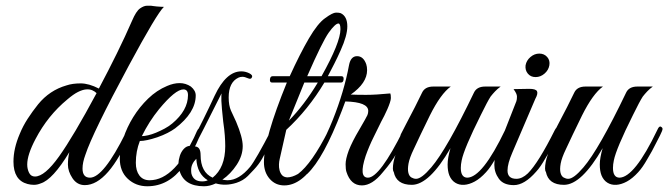

<svg xmlns="http://www.w3.org/2000/svg" viewBox="-20 -646 2332 670"><path d="M268 -58Q268 -26 294 -26Q341 -26 419 -183Q420 -190 424.5 -195.5Q429 -201 433 -202.5Q437 -204 439.5 -200.5Q442 -197 438 -186Q358 0 276 0Q249 0 233 -24Q217 -48 217 -71.5Q217 -95 222 -115Q164 -19 122 -6Q110 -1 98.5 -1Q87 -1 76 -4Q27 -17 27 -82Q27 -128 49 -179Q60 -206 76.5 -231.5Q93 -257 113 -282Q153 -331 212 -348Q233 -355 261.5 -355Q290 -355 325 -337Q359 -401 388 -460Q417 -519 441 -574Q455 -607 468.5 -616.5Q482 -626 493 -626H507Q508 -626 514 -625Q520 -624 526.5 -623.5Q533 -623 540 -622.5Q547 -622 552 -622Q528 -600 430 -418Q303 -182 278 -106Q268 -79 268 -58ZM317 -321Q311 -327 302 -331Q293 -335 280.5 -334Q268 -333 252 -325Q236 -317 215 -299Q147 -243 104 -161Q75 -106 75 -72Q75 -56 81.5 -43Q88 -30 102 -30Q136 -30 186 -100Q236 -170 317 -321Z M468 -154Q454 -118 454 -78Q454 -50 466.5 -33.5Q479 -17 502 -17Q593 -17 667 -188Q674 -203 684 -202Q688 -201 688 -197Q688 -195 665 -144Q642 -96 620 -66Q569 4 494 4Q454 4 426 -22Q398 -48 398 -93Q398 -126 410.5 -164Q423 -202 445 -237.5Q467 -273 497 -302Q527 -331 563 -346Q586 -356 607 -356Q628 -356 646 -344Q663 -330 663 -313Q663 -253 591 -198Q580 -190 564.5 -182Q549 -174 529 -167Q490 -154 468 -154ZM636 -314Q636 -334 620 -334Q592 -334 535 -265Q500 -222 475 -171Q484 -171 497 -174Q510 -177 524.5 -183Q539 -189 554 -197Q569 -205 581 -215Q636 -261 636 -314Z M756 -19Q763 -18 767.5 -17.5Q772 -17 774 -17Q814 -17 853 -64Q873 -89 928 -195Q930 -200 935 -200Q944 -201 944 -193Q942 -187 935.5 -173Q929 -159 918 -135Q906 -112 894.5 -92Q883 -72 866 -54L845 -32Q829 -16 805 -8Q767 4 733 -6Q712 4 692 4Q621 4 606 -52Q602 -60 602.5 -74Q603 -88 607.5 -102Q612 -116 621 -126Q630 -136 642 -137Q668 -186 689.5 -229.5Q711 -273 729 -312Q769 -397 822 -397Q836 -397 849.5 -390.5Q863 -384 859 -376Q856 -368 845 -373Q834 -378 826 -378Q818 -378 812 -375Q778 -359 778 -306Q778 -278 786 -260Q794 -242 804 -221Q827 -167 827 -136Q827 -103 806 -71Q785 -39 756 -19ZM722 -26Q766 -61 766 -136Q766 -152 764.5 -173Q763 -194 759 -221Q756 -248 754.5 -265.5Q753 -283 752.5 -294Q752 -305 752.5 -311Q753 -317 753 -320Q715 -244 691.5 -198Q668 -152 659 -135Q680 -135 680 -105Q680 -45 722 -26ZM647 -53Q647 -45 648 -40Q655 -13 685 -13Q698 -13 705 -17Q668 -39 665 -92Q647 -74 647 -53Z M901 -80Q901 -162 981 -358H929Q921 -358 922 -369Q923 -380 931 -380H991Q1027 -459 1058 -512Q1089 -565 1115 -583Q1141 -602 1152.5 -602Q1164 -602 1169 -600Q1192 -589 1192 -554Q1192 -522 1169 -471Q1158 -446 1146.5 -423.5Q1135 -401 1124 -380H1172Q1180 -380 1179 -369Q1178 -358 1170 -358H1112Q1056 -264 979 -193L956 -91Q954 -83 953.5 -72.5Q953 -62 955.5 -52Q958 -42 964 -35Q970 -28 982 -27Q999 -27 1020 -39Q1068 -75 1126 -190Q1132 -204 1138.5 -201.5Q1145 -199 1139 -184Q1122 -149 1109.5 -124.5Q1097 -100 1087 -86Q1033 1 972 1Q941 1 921 -22Q901 -45 901 -80ZM1102 -380Q1168 -498 1168 -544Q1168 -564 1161 -564Q1150 -564 1127 -532Q1105 -501 1052 -380ZM1042 -358 988 -225Q1042 -280 1089 -358Z M1261 -401Q1261 -356 1204 -316Q1224 -315 1257.5 -315Q1291 -315 1342 -320Q1344 -316 1344 -304Q1344 -298 1340.5 -287.5Q1337 -277 1332 -265.5Q1327 -254 1321 -242Q1315 -230 1310 -221Q1299 -198 1283.5 -167Q1268 -136 1256 -102Q1231 -26 1264 -26Q1305 -26 1388 -193Q1395 -206 1399.5 -203Q1404 -200 1404 -195Q1404 -190 1391 -164Q1378 -138 1363 -110Q1348 -82 1316 -45Q1279 1 1243 1Q1204 1 1189 -46Q1186 -55 1186 -73Q1186 -91 1197 -121Q1209 -152 1234 -194Q1259 -237 1262 -244Q1265 -251 1265 -259Q1265 -290 1185 -292L1173 -260Q1109 -93 1052 -39Q1042 -30 1042 -45Q1042 -46 1044 -52Q1101 -127 1141 -227Q1181 -327 1198 -419Q1204 -450 1226 -450Q1248 -450 1258 -422Q1261 -413 1261 -401Z M1351 -58Q1351 -101 1388 -162Q1372 -162 1379 -178L1397 -213Q1414 -245 1428 -272.5Q1442 -300 1453 -323Q1463 -344 1492 -344H1553Q1518 -319 1480 -243Q1462 -206 1448 -177Q1434 -148 1424 -126Q1409 -95 1405.5 -75Q1402 -55 1405 -43Q1408 -31 1416 -26.5Q1424 -22 1432 -22Q1451 -22 1485 -62Q1539 -125 1634 -323Q1644 -344 1673 -344H1727Q1716 -336 1707.5 -327Q1699 -318 1692 -309Q1681 -292 1658 -245Q1599 -127 1591 -86Q1588 -72 1588 -60Q1588 -27 1610 -26Q1663 -26 1743 -193Q1749 -207 1755 -204Q1761 -201 1761 -196Q1761 -191 1752 -173L1734 -138Q1727 -123 1708 -91Q1691 -61 1676 -45Q1656 -23 1636.5 -12.5Q1617 -2 1599.5 -1Q1582 0 1568.5 -8.5Q1555 -17 1548 -34Q1542 -49 1542 -72Q1542 -95 1552 -129Q1478 -1 1417 -1Q1363 -1 1354 -46Q1351 -50 1351 -58Z M1814 -418Q1817 -435 1831 -447Q1845 -459 1862 -459Q1879 -459 1889.5 -447Q1900 -435 1897 -418Q1894 -401 1880 -389Q1866 -377 1849 -377Q1832 -377 1822 -389Q1812 -401 1814 -418ZM1782 -22Q1802 -22 1822 -41Q1859 -78 1916 -192Q1923 -206 1930 -201Q1932 -199 1932 -194.5Q1932 -190 1924 -172Q1920 -164 1916.5 -156Q1913 -148 1909 -141Q1906 -134 1900 -122.5Q1894 -111 1884 -95Q1866 -63 1851 -47Q1810 0 1773 0Q1737 0 1721 -22Q1705 -44 1705 -71Q1705 -98 1718 -130L1782 -293Q1784 -299 1784 -309Q1784 -319 1772 -335L1827 -336Q1850 -336 1854 -327.5Q1858 -319 1848 -301L1768 -114Q1751 -75 1751 -51Q1751 -22 1782 -22Z M1882 -58Q1882 -101 1919 -162Q1903 -162 1910 -178L1928 -213Q1945 -245 1959 -272.5Q1973 -300 1984 -323Q1994 -344 2023 -344H2084Q2049 -319 2011 -243Q1993 -206 1979 -177Q1965 -148 1955 -126Q1940 -95 1936.5 -75Q1933 -55 1936 -43Q1939 -31 1947 -26.5Q1955 -22 1963 -22Q1982 -22 2016 -62Q2070 -125 2165 -323Q2175 -344 2204 -344H2258Q2247 -336 2238.5 -327Q2230 -318 2223 -309Q2212 -292 2189 -245Q2130 -127 2122 -86Q2119 -72 2119 -60Q2119 -27 2141 -26Q2194 -26 2274 -193Q2280 -207 2286 -204Q2292 -201 2292 -196Q2292 -191 2283 -173L2265 -138Q2258 -123 2239 -91Q2222 -61 2207 -45Q2187 -23 2167.5 -12.5Q2148 -2 2130.5 -1Q2113 0 2099.5 -8.5Q2086 -17 2079 -34Q2073 -49 2073 -72Q2073 -95 2083 -129Q2009 -1 1948 -1Q1894 -1 1885 -46Q1882 -50 1882 -58Z"/></svg>

Font: #9Slide05 Great Vibes
Style: Regular
Weight: 400
Designer: Robert E. Leuschke
Foundry: Robert E. Leuschke
Version: Version 1.001